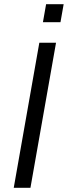

<svg xmlns="http://www.w3.org/2000/svg" viewBox="-20 -888 321 908"><path d="M45 0 166 -686H245L124 0ZM183 -783 198 -868H281L266 -783Z"/></svg>

Font: Archivo SemiBold Light
Style: Italic
Weight: 300
Italic angle: -10°
Version: Version 2.001